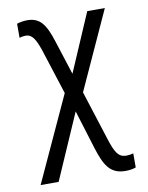

<svg xmlns="http://www.w3.org/2000/svg" viewBox="-87 -606 705 913"><g transform="rotate(-10 265.0 -149.5)"><path d="M444 244C465 244 482 241 495 236V168C485 171 473 173 461 173C424 173 408 148 387 82L310 -159L482 -536H397L276 -255L223 -420C196 -506 169 -543 108 -543C89 -543 71 -539 58 -535V-467C66 -470 78 -472 89 -472C119 -472 135 -444 153 -392L224 -171L35 240H122L260 -76L318 112C344 194 369 244 444 244Z"/></g></svg>

Font: Noto Sans Mono Condensed
Style: Regular
Weight: 400
Width: 3
Designer: Monotype Design Team
Foundry: Monotype Imaging Inc.
Version: Version 2.014